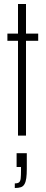

<svg xmlns="http://www.w3.org/2000/svg" viewBox="-20 -678 228 960"><path d="M70 0V-474H17V-510H70V-658H110V-510H171V-474H110V0ZM54 262V239Q69 239 75.5 233.5Q82 228 83.5 213.5Q85 199 85 175V157H63V88H114V166Q114 194 111.5 212.5Q109 231 102.5 242.5Q96 254 84.5 258Q73 262 54 262Z"/></svg>

Font: Saira UltraCondensed ExtraLight
Style: Regular
Weight: 250
Width: 1
Designer: Hector Gatti with collaboration of the Omnibus-Type team
Foundry: Omnibus-Type
Version: Version 1.101